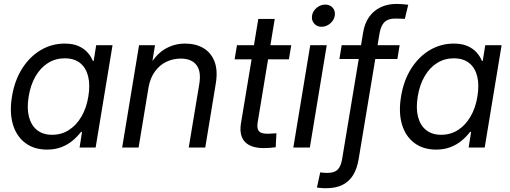

<svg xmlns="http://www.w3.org/2000/svg" viewBox="-20 -763 2639 993"><path d="M223.6 10.7Q156.2 10.7 110.6 -23.7Q64.9 -58.1 46.6 -119.9Q28.3 -181.6 42 -264.2Q55.7 -347.2 94.5 -408.4Q133.3 -469.7 190.4 -503.7Q247.6 -537.6 314.5 -537.6Q356.9 -537.6 386 -524.7Q415 -511.7 433.1 -491.2Q451.2 -470.7 460.4 -447.8H464.4L477.5 -529.3H562L474.6 0H391.6L404.3 -81.1H399.4Q380.9 -57.1 356 -36.1Q331.1 -15.1 298.1 -2.2Q265.1 10.7 223.6 10.7ZM249.5 -65.9Q298.3 -65.9 336.9 -90.8Q375.5 -115.7 401.6 -160.6Q427.7 -205.6 437 -264.6Q446.8 -324.2 435.8 -368.4Q424.8 -412.6 394.3 -437Q363.8 -461.4 314.9 -461.4Q267.1 -461.4 228.5 -437.3Q189.9 -413.1 164.1 -368.9Q138.2 -324.7 128.4 -264.6Q118.2 -204.1 129.6 -159.4Q141.1 -114.7 171.6 -90.3Q202.1 -65.9 249.5 -65.9Z M748 -310.1 696.8 0H611.8L699.2 -529.3H781.7L760.7 -400.9L741.7 -403.3Q778.8 -475.1 828.1 -506.3Q877.4 -537.6 937.5 -537.6Q992.2 -537.6 1032 -514.2Q1071.8 -490.7 1089.6 -444.3Q1107.4 -397.9 1095.7 -329.1L1041.5 0H956.1L1010.7 -328.6Q1021.5 -394 995.8 -427Q970.2 -460 914.6 -460Q875 -460 840.3 -443.4Q805.7 -426.8 781.2 -393.3Q756.8 -359.9 748 -310.1Z M1486.3 -529.3 1474.1 -456.1H1193.4L1205.6 -529.3ZM1315.9 -665H1400.9L1313 -132.3Q1307.1 -99.1 1318.6 -85.2Q1330.1 -71.3 1362.8 -71.3Q1372.6 -71.3 1385.7 -72.3Q1398.9 -73.2 1409.7 -73.7L1405.8 -1.5Q1392.6 0.5 1376.5 1.7Q1360.4 2.9 1345.2 2.9Q1276.4 2.9 1246.3 -29.8Q1216.3 -62.5 1226.1 -124.5Z M1497.1 0 1584.5 -529.3H1669.9L1582.5 0ZM1643.1 -624.5Q1619.1 -624.5 1604.7 -641.4Q1590.3 -658.2 1593.8 -682.1Q1597.7 -706.1 1617.9 -722.7Q1638.2 -739.3 1662.1 -739.3Q1686.5 -739.3 1700.9 -722.7Q1715.3 -706.1 1711.4 -682.1Q1707.5 -658.2 1687.5 -641.4Q1667.5 -624.5 1643.1 -624.5Z M2046.9 -529.3 2035.2 -458H1735.4L1747.1 -529.3ZM1667 210.4Q1657.7 210.4 1651.4 210.2Q1645 210 1637.9 209Q1630.9 208 1619.1 207L1636.2 128.4Q1646.5 129.9 1654.8 130.6Q1663.1 131.3 1672.9 131.3Q1708.5 131.3 1725.8 114.7Q1743.2 98.1 1749.5 59.1L1858.4 -596.7Q1866.2 -643.1 1889.2 -675.5Q1912.1 -708 1948.2 -725.3Q1984.4 -742.7 2030.8 -742.7Q2046.4 -742.7 2061.3 -741.5Q2076.2 -740.2 2091.3 -738.3L2073.7 -665.5Q2064 -666 2049.8 -666.5Q2035.6 -667 2022.9 -667Q1987.3 -667 1968.5 -648.7Q1949.7 -630.4 1942.9 -590.3L1835 59.1Q1827.1 108.4 1806.6 142.1Q1786.1 175.8 1751.5 193.1Q1716.8 210.4 1667 210.4Z M2235.8 10.7Q2168.5 10.7 2122.8 -23.7Q2077.1 -58.1 2058.8 -119.9Q2040.5 -181.6 2054.2 -264.2Q2067.9 -347.2 2106.7 -408.4Q2145.5 -469.7 2202.6 -503.7Q2259.8 -537.6 2326.7 -537.6Q2369.1 -537.6 2398.2 -524.7Q2427.2 -511.7 2445.3 -491.2Q2463.4 -470.7 2472.7 -447.8H2476.6L2489.7 -529.3H2574.2L2486.8 0H2403.8L2416.5 -81.1H2411.6Q2393.1 -57.1 2368.2 -36.1Q2343.3 -15.1 2310.3 -2.2Q2277.3 10.7 2235.8 10.7ZM2261.7 -65.9Q2310.5 -65.9 2349.1 -90.8Q2387.7 -115.7 2413.8 -160.6Q2439.9 -205.6 2449.2 -264.6Q2459 -324.2 2448 -368.4Q2437 -412.6 2406.5 -437Q2376 -461.4 2327.1 -461.4Q2279.3 -461.4 2240.7 -437.3Q2202.1 -413.1 2176.3 -368.9Q2150.4 -324.7 2140.6 -264.6Q2130.4 -204.1 2141.8 -159.4Q2153.3 -114.7 2183.8 -90.3Q2214.4 -65.9 2261.7 -65.9Z"/></svg>

Font: Inter 24pt
Style: Italic
Weight: 400
Italic angle: -9.3988°
Designer: Rasmus Andersson
Foundry: rsms
Version: Version 4.001;git-66647c0bb